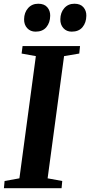

<svg xmlns="http://www.w3.org/2000/svg" viewBox="-30 -984 471 1004"><path d="M-9.5 0 -6 -37.5 71.5 -51.5 157.5 -690.5 83 -704 88 -743H388.5L384.5 -704L305 -690.5L219 -51.5L295.5 -37.5L292 0ZM156 -818.5Q129 -818.5 112.2 -836.8Q95.5 -855 96 -883.5Q96.5 -918.5 116.8 -941.5Q137 -964.5 170 -964.5Q201.5 -964.5 217.2 -946.2Q233 -928 232.5 -901.5Q232 -865.5 212.5 -842Q193 -818.5 156 -818.5ZM345 -818.5Q318 -818.5 301.5 -836.8Q285 -855 285.5 -883.5Q286 -918.5 306.2 -941.5Q326.5 -964.5 359 -964.5Q390.5 -964.5 406.2 -946.2Q422 -928 421.5 -901.5Q421 -865.5 401.5 -842Q382 -818.5 345 -818.5Z"/></svg>

Font: Merriweather 60pt
Style: Bold Italic
Weight: 700
Italic angle: -7.8°
Version: Version 2.101